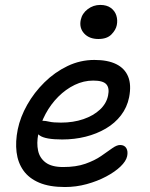

<svg xmlns="http://www.w3.org/2000/svg" viewBox="-20 -742 604 772"><path d="M241 10Q178.8 10 137.6 -7.5Q96.4 -25 74.1 -56.5Q51.8 -88 46.6 -130.2Q41.4 -172.4 51.4 -222Q61.6 -271.4 89.4 -320.7Q117.2 -370 158.7 -410.9Q200.2 -451.8 251.4 -476.4Q302.6 -501 359.6 -501Q413.2 -501 447.4 -484.1Q481.6 -467.2 495.2 -434.1Q508.8 -401 499.2 -351Q491 -310.4 466.6 -278.5Q442.2 -246.6 405.5 -225.1Q368.8 -203.6 324.2 -192.4Q279.6 -181.2 230 -181.2Q162.4 -181.2 139.8 -197.2Q117.2 -213.2 120.6 -232.8Q122.8 -244.6 130.1 -250.5Q137.4 -256.4 151.8 -256.4Q162.6 -256.4 178.3 -252.7Q194 -249 225.2 -249Q274.6 -249 315.2 -262.9Q355.8 -276.8 382 -301.4Q408.2 -326 414.6 -358Q420.8 -388 407.6 -403Q394.4 -418 355 -418Q316.4 -418 280.5 -400.7Q244.6 -383.4 214.4 -353.2Q184.2 -323 163.3 -284.1Q142.4 -245.2 133.8 -202.2Q126.8 -166.4 133.1 -136.5Q139.4 -106.6 163.6 -88.5Q187.8 -70.4 234 -70.4Q286.2 -70.4 323.5 -83.6Q360.8 -96.8 386.7 -114.7Q412.6 -132.6 431 -145.8Q449.4 -159 462.8 -159Q480.4 -159 487.9 -146.3Q495.4 -133.6 491.2 -113.8Q486.8 -93.8 464.5 -72.4Q442.2 -51 406.8 -32.2Q371.4 -13.4 328.7 -1.7Q286 10 241 10ZM375.6 -585.2Q338.8 -585.2 318.4 -607.4Q298 -629.6 304.6 -661.8Q310.2 -688.2 332.7 -705.2Q355.2 -722.2 383 -722.2Q409.2 -722.2 425.6 -710.2Q442 -698.2 447.8 -679.6Q453.6 -661 449.6 -641.2Q446 -622 428.1 -603.6Q410.2 -585.2 375.6 -585.2Z"/></svg>

Font: Shantell Sans Light
Style: Italic
Weight: 300
Italic angle: -11°
Designer: Stephen Nixon, Anya Danilova, Shantell Martin
Foundry: Arrow Type
Version: Version 1.008;[ac192a2d6]